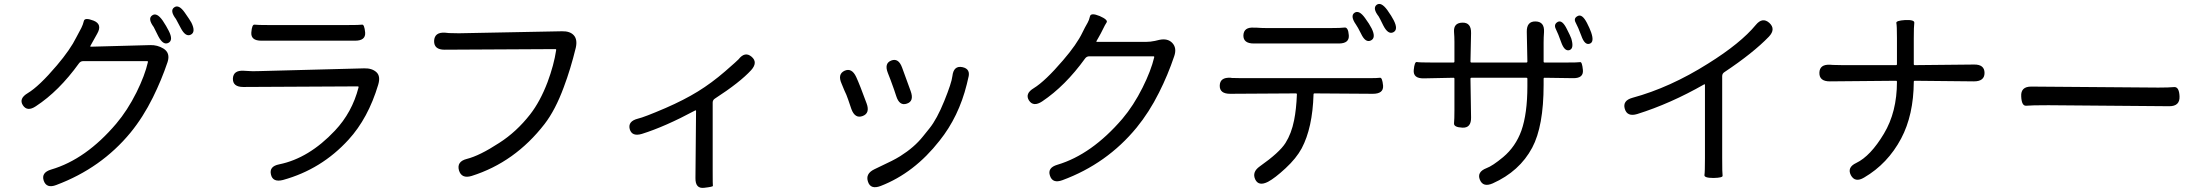

<svg xmlns="http://www.w3.org/2000/svg" viewBox="-20 -865 11000 958"><path d="M261 58Q212 77 198 36Q185 -4 235 -19Q409 -70 560 -248Q616 -314 661 -404Q703 -489 718 -555Q719 -560 714 -560H395Q382 -560 374 -549Q274 -410 159 -335Q116 -306 94 -340Q73 -373 118 -400Q175 -434 264 -539Q331 -618 361 -679Q373 -703 386 -726Q394 -742 398.5 -760.5Q403 -779 447 -762Q492 -744 465 -697L431 -636Q429 -632 434 -632L730 -640Q765 -641 795 -623Q831 -601 816 -555Q786 -466 743 -379Q694 -280 631 -203Q485 -26 261 58ZM820 -651Q794 -638 770 -684Q750 -725 747 -730Q716 -772 739 -788Q762 -805 792 -762Q810 -735 822 -711Q846 -664 820 -651ZM932 -692Q906 -679 882 -725Q862 -764 858 -770Q826 -812 849 -828Q872 -845 902 -802Q928 -765 935 -752Q958 -705 932 -692Z M1392 33Q1341 46 1332 6Q1322 -35 1373 -45Q1521 -75 1651 -213Q1737 -304 1769 -429Q1770 -434 1765 -434L1194 -431Q1141 -431 1142 -473Q1144 -515 1196 -512L1214 -511Q1239 -509 1264 -510L1797 -524Q1836 -525 1858 -505Q1880 -485 1867 -442Q1817 -275 1719 -168Q1584 -20 1392 33ZM1284 -662Q1231 -662 1234 -703Q1237 -744 1250.5 -742Q1264 -740 1321 -740H1714Q1775 -740 1786.5 -742Q1798 -744 1802 -703Q1805 -662 1752 -662Z M2333 13Q2283 28 2270 -15Q2258 -59 2309 -72Q2373 -88 2471 -152Q2557 -207 2625 -294Q2675 -358 2712 -455Q2744 -541 2755 -615Q2756 -620 2751 -620L2198 -617Q2145 -617 2146 -661Q2148 -705 2200 -702L2220 -700Q2245 -699 2270 -699L2784 -709Q2824 -710 2843 -689Q2862 -668 2853 -627Q2827 -520 2793 -430Q2751 -316 2697 -246Q2549 -55 2333 13Z M3494 72Q3449 78 3450 23L3453 -311Q3453 -316 3449 -314Q3298 -233 3183 -197Q3133 -182 3122 -221Q3112 -260 3163 -273Q3194 -280 3301 -326Q3393 -366 3462 -408.5Q3531 -451 3598 -509Q3660 -563 3665 -569Q3697 -610 3730 -582Q3763 -554 3728 -515Q3672 -454 3547 -373Q3536 -366 3536 -353V-10Q3536 58 3537 62.5Q3538 67 3494 72Z M4374 63Q4324 82 4311 42Q4297 2 4342 -20L4429 -62Q4451 -73 4472 -86Q4542 -130 4585 -184Q4601 -205 4618 -225Q4655 -271 4691.5 -361Q4728 -451 4732 -485Q4738 -539 4782 -530Q4825 -521 4811 -475Q4810 -470 4804 -445Q4764 -283 4668 -163Q4542 -2 4374 63ZM4284 -286Q4246 -272 4228 -321L4212 -368Q4204 -392 4193 -414L4179 -448Q4158 -495 4194 -512Q4230 -528 4252 -481Q4270 -442 4304 -349Q4322 -300 4284 -286ZM4505 -348Q4468 -335 4452 -385L4441 -418Q4433 -442 4424 -465L4410 -501Q4391 -549 4427 -563Q4463 -577 4481 -528L4524 -410Q4542 -360 4505 -348Z M5281 34Q5232 52 5219 12Q5205 -28 5256 -43Q5427 -94 5580 -272Q5636 -338 5681 -428Q5723 -512 5739 -579Q5740 -584 5735 -584H5415Q5402 -584 5394 -573Q5295 -436 5180 -359Q5136 -330 5114 -364Q5093 -398 5138 -425Q5195 -460 5284 -564Q5353 -644 5381 -703Q5393 -728 5407 -752Q5414 -764 5418.5 -783.5Q5423 -803 5467 -785Q5510 -766 5501.5 -753Q5493 -740 5485 -723Q5473 -698 5459 -674L5451 -660Q5449 -656 5454 -656H5697Q5720 -656 5743 -661L5764 -666Q5806 -675 5829 -651Q5853 -626 5839 -585Q5807 -490 5763 -403Q5714 -305 5651 -228Q5503 -48 5281 34Z M6307 42Q6260 66 6243 30Q6226 -7 6266 -35Q6364 -104 6394 -151.5Q6424 -199 6437 -265Q6448 -319 6451 -394Q6451 -399 6446 -399L6118 -397Q6065 -397 6066 -438Q6067 -480 6120 -477L6126 -476Q6151 -475 6176 -475H6806Q6854 -475 6865.5 -477Q6877 -479 6881 -438Q6884 -397 6830 -397L6539 -399Q6534 -399 6534 -394Q6529 -227 6475 -125Q6448 -75 6394.5 -25.5Q6341 24 6307 42ZM6236 -648Q6183 -648 6184 -689Q6186 -731 6238 -727H6249Q6274 -725 6299 -725H6620Q6670 -725 6688.5 -727.5Q6707 -730 6710 -689Q6713 -648 6660 -648ZM6820 -663Q6793 -650 6771 -697Q6754 -731 6746 -742Q6716 -785 6738 -801Q6761 -817 6791 -775Q6813 -745 6824 -723Q6847 -676 6820 -663ZM6932 -704Q6906 -691 6882 -738Q6863 -777 6859 -783Q6827 -824 6849 -841Q6871 -857 6902 -815Q6924 -784 6934 -764Q6958 -717 6932 -704Z M7428 50Q7380 71 7364 32Q7348 -7 7397 -26Q7427 -37 7480 -81Q7542 -133 7571 -213Q7601 -298 7601 -435V-472Q7601 -477 7596 -477H7322Q7317 -477 7317 -472L7320 -279Q7321 -226 7277 -228Q7233 -230 7235 -250Q7237 -270 7237 -315V-472Q7237 -477 7232 -477L7084 -474Q7030 -473 7034 -516Q7038 -558 7049.5 -555.5Q7061 -553 7129 -553H7232Q7237 -553 7237 -558V-656Q7237 -681 7235 -706Q7232 -751 7277 -752Q7321 -753 7320 -700L7317 -558Q7317 -553 7322 -553H7596Q7601 -553 7601 -558L7598 -706Q7597 -759 7642 -758Q7687 -757 7684 -705Q7682 -678 7682 -653V-558Q7682 -553 7687 -553H7791Q7855 -553 7864.5 -555Q7874 -557 7878 -516Q7882 -474 7829 -475L7687 -477Q7682 -477 7682 -472V-442Q7682 -235 7625 -128Q7562 -10 7428 50ZM7811 -615Q7786 -607 7769 -656Q7755 -696 7743 -720Q7731 -744 7753 -756Q7775 -767 7798 -720Q7815 -687 7820 -673Q7835 -623 7811 -615ZM7912 -647Q7887 -638 7870 -687Q7854 -730 7842 -752Q7830 -774 7852 -785Q7874 -797 7898 -751Q7912 -724 7919 -704Q7936 -655 7912 -647Z M8530 23Q8482 23 8484.5 8Q8487 -7 8487 -76V-441Q8487 -446 8483 -444Q8315 -348 8149 -296Q8099 -281 8087 -322Q8075 -363 8125 -377Q8313 -428 8503 -548Q8665 -649 8741 -741Q8774 -781 8808 -751Q8842 -720 8806 -682Q8728 -601 8584 -505Q8573 -498 8573 -485V-76Q8573 1 8575 11.5Q8577 22 8530 23Z M9281 21Q9236 48 9215 9Q9195 -30 9242 -52Q9313 -86 9380 -198Q9445 -306 9445 -457Q9445 -462 9440 -462L9110 -459Q9057 -459 9058 -502Q9059 -545 9112 -542L9125 -541Q9150 -540 9175 -540H9440Q9445 -540 9445 -545V-675Q9445 -738 9442 -750Q9439 -762 9486 -765Q9534 -767 9531.5 -750.5Q9529 -734 9529 -674V-545Q9529 -540 9534 -540L9829 -543Q9882 -544 9882 -501Q9882 -459 9829 -459L9534 -462Q9529 -462 9529 -457Q9528 -291 9466 -174Q9399 -48 9281 21Z M10065 -384Q10062 -433 10115 -433L10749 -428Q10802 -428 10827.5 -430.5Q10853 -433 10855 -384Q10857 -335 10804 -335L10201 -340Q10114 -340 10090.5 -337.5Q10067 -335 10065 -384Z"/></svg>

Font: Resource Han Rounded KR
Style: Regular
Weight: 400
Designer: Cyano Hao (round all glyphs); Ryoko NISHIZUKA 西塚涼子 (kana, bopomofo & ideographs); Paul D. Hunt (Latin, Greek & Cyrillic)
Foundry: Cyano Hao
Version: 0.990